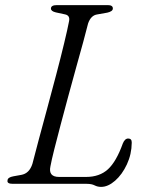

<svg xmlns="http://www.w3.org/2000/svg" viewBox="-20 -720 576 752"><path d="M319.5 0H30Q6.5 0 9.5 -13.5Q10 -25.5 32.5 -29.5L63 -35Q95 -40.5 107 -78.5Q116 -113.5 131.2 -170.8Q146.5 -228 164.8 -295.2Q183 -362.5 200.5 -429Q218 -495.5 231.2 -550.5Q244.5 -605.5 250.5 -637Q255 -659 235.5 -663.5L198.5 -671.5Q179.5 -676 179.5 -686.5Q179.5 -700 203 -700H402Q422 -700 422 -687Q422 -680.5 415.8 -676.5Q409.5 -672.5 400.5 -670.5L361 -663.5Q336 -660 325 -628Q318 -600 305.8 -555Q293.5 -510 278.2 -455.5Q263 -401 247.5 -343.5Q232 -286 217.8 -232.5Q203.5 -179 192.8 -136Q182 -93 177.5 -68.5Q168.5 -27 211.5 -27H317Q370 -27 402.8 -57Q435.5 -87 461 -158Q469 -177.5 482 -177.5Q496.5 -177.5 496 -161Q495.5 -116 477 -76.2Q458.5 -36.5 430.8 -12.2Q403 12 376 12Q362 12 350.5 6Q339 0 319.5 0Z"/></svg>

Font: Fraunces 9pt Light
Style: Italic
Weight: 300
Italic angle: -16°
Version: Version 1.000;[0bf87f6ff]